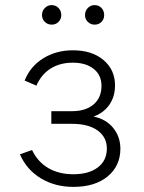

<svg xmlns="http://www.w3.org/2000/svg" viewBox="-20 -720 564 752"><path d="M267.5 12Q196 12 140.5 -21.2Q85 -54.5 58 -115.5L105.5 -132.5Q128 -85.5 169.5 -61.5Q211 -37.5 267.5 -37.5Q327.5 -37.5 363 -64.2Q398.5 -91 398.5 -138.5Q398.5 -182.5 362.5 -208.8Q326.5 -235 262 -235H181V-284.5H262Q315.5 -284.5 346.5 -311Q377.5 -337.5 377.5 -383.5Q377.5 -426 347 -450.2Q316.5 -474.5 265 -474.5Q215.5 -474.5 178.8 -451.8Q142 -429 122.5 -384.5L76.5 -404.5Q98.5 -460 149.2 -491.5Q200 -523 265.5 -523Q340.5 -523 385.5 -484.8Q430.5 -446.5 430.5 -385.5Q430.5 -342 408.5 -310Q386.5 -278 346.5 -263.5Q395.5 -253.5 423.5 -218.8Q451.5 -184 451.5 -137.5Q451.5 -70.5 401.8 -29.2Q352 12 267.5 12ZM350.5 -623.5Q335 -623.5 324 -634.2Q313 -645 313 -661Q313 -677.5 324 -688.8Q335 -700 350.5 -700Q367 -700 377.5 -688.8Q388 -677.5 388 -661Q388 -645 377.5 -634.2Q367 -623.5 350.5 -623.5ZM182.5 -623.5Q166.5 -623.5 155.5 -634.2Q144.5 -645 144.5 -661Q144.5 -677.5 155.8 -688.8Q167 -700 182 -700Q198.5 -700 209.2 -688.8Q220 -677.5 220 -661Q220 -645 209.2 -634.2Q198.5 -623.5 182.5 -623.5Z"/></svg>

Font: Overpass ExtraLight
Style: Regular
Weight: 250
Designer: Delve Withrington, Dave Bailey, Thomas Jockin
Foundry: Delve Fonts LLC
Version: Version 4.000